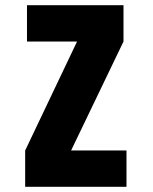

<svg xmlns="http://www.w3.org/2000/svg" viewBox="-20 -720 590 740"><path d="M77 0V-140L277 -560H84V-700H456V-560L254 -140H467.5V0Z"/></svg>

Font: Trispace SemiCondensed ExtraBold
Style: Regular
Weight: 800
Width: 4
Designer: Tyler Finck
Foundry: Etcetera Type Company
Version: Version 1.210; ttfautohint (v1.8.3)